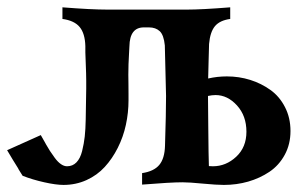

<svg xmlns="http://www.w3.org/2000/svg" viewBox="-28 -510 853 532"><path d="M157.7 -49.3Q173.3 -49.3 183.8 -60.1Q194.3 -70.8 199.5 -91.3Q204.6 -111.8 206.8 -131.6Q209 -151.4 209.5 -179.2Q209.5 -195.3 210.2 -222.2Q210.9 -249 210.9 -264.2V-286.6Q210.9 -303.2 209.5 -336.7Q208 -370.1 208.5 -382.3Q207.5 -417.5 192.6 -435.3Q177.7 -453.1 145 -457.5V-489.7Q224.6 -483.4 269.5 -483.4H490.2Q530.8 -483.4 609.9 -489.7V-457.5Q581.1 -453.6 567.6 -437.5Q554.2 -421.4 551.3 -388.2Q550.8 -377.4 550 -341.3Q549.3 -305.2 548.8 -292.5Q574.2 -298.3 600.6 -298.3Q634.3 -298.3 665.3 -288.6Q696.3 -278.8 721.4 -260.7Q746.6 -242.7 761.7 -213.1Q776.9 -183.6 776.9 -147Q776.9 -110.4 761 -81.1Q745.1 -51.8 718.5 -33.9Q691.9 -16.1 659.7 -6.8Q627.4 2.4 592.3 2.4Q572.3 2.4 534.4 -1.2Q496.6 -4.9 477.5 -4.9Q445.3 -4.9 365.7 1.5V-30.3Q398.4 -35.2 413.3 -53Q428.2 -70.8 429.2 -106Q432.1 -196.8 432.1 -244.1Q432.1 -259.8 428.7 -384.3Q425.8 -413.1 414.6 -423.6Q403.3 -434.1 384.8 -434.1H370.6Q331.5 -434.1 330.6 -381.8Q330.1 -378.9 330.1 -372.6Q330.1 -366.2 329.6 -362.8V-363.3Q327.6 -331.1 327.6 -303.2Q327.6 -297.9 327.9 -278.3Q328.1 -258.8 328.1 -250V-231.9Q328.1 -197.8 320.8 -164.1Q313.5 -130.4 298.3 -100.3Q283.2 -70.3 262.2 -47.4Q241.2 -24.4 211.7 -11Q182.1 2.4 147.9 2.4Q127.4 2.4 94.7 -4.9Q62 -12.2 34.7 -22.9Q32.2 -26.9 27.8 -33.9Q23.4 -41 22.5 -42.5H22.9Q7.8 -66.4 -8.3 -93.8L85 -135.7L98.6 -111.8L98.1 -112.3Q106 -98.6 110.4 -91.8Q114.7 -85 123.5 -73Q132.3 -61 140.9 -55.2Q149.4 -49.3 157.7 -49.3ZM548.3 -244.1Q548.3 -240.7 549.1 -157.5Q549.8 -74.2 550.8 -49.8Q554.7 -49.3 562 -49.3Q598.1 -49.3 626.5 -75.7Q654.8 -102.1 654.8 -145Q654.8 -189 628.7 -217.8Q602.5 -246.6 569.3 -246.6Q559.6 -246.6 548.3 -244.1ZM521.5 -283.7Q521.5 -283.2 522 -283.2Z"/></svg>

Font: Flanker
Style: Bold
Weight: 700
Designer: Flanker
Foundry: Flanker
Version: Version 2.021